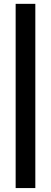

<svg xmlns="http://www.w3.org/2000/svg" viewBox="-20 -770 266 1000"><path d="M61.5 209.5V-750H164V209.5Z"/></svg>

Font: Cabin SemiCondensedMedium
Style: Regular
Weight: 500
Width: 4
Designer: Pablo Impallari
Foundry: Pablo Impallari. http://www.impallari.com Igino Marini. http://www.ikern.com
Version: Version 3.001